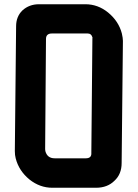

<svg xmlns="http://www.w3.org/2000/svg" viewBox="-20 -886 650 906"><path d="M56 -762Q56 -808 86 -837Q118 -866 164 -866H383Q442 -866 490 -827Q540 -786 555 -728Q560 -706 560 -693L554 -117Q554 -64 520 -33Q487 0 433 0H227Q168 0 119 -39Q69 -80 54 -139Q50 -154 50 -173ZM193 -182Q193 -177 194 -173Q203 -139 238 -139H385Q413 -139 411 -165L416 -706Q417 -707 416 -710Q411 -728 394 -728H225Q197 -728 197 -702Z"/></svg>

Font: Covid19
Style: Regular
Weight: 400
Designer: Peter Wiegel
Foundry: (c) CAT - Ing. Peter Wiegel.  for Rudolf Maass + Partner GmbH
Version: Version 001.000